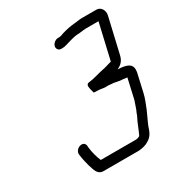

<svg xmlns="http://www.w3.org/2000/svg" viewBox="-156 -747 816 869"><g transform="rotate(-30 252.5 -312.5)"><path d="M245 -563H252C259 -563 266 -564 275 -567C298 -573 322 -583 349 -583C358 -584 366 -585 375 -586L386 -587H454L411 -401C409 -400 406 -399 404 -399C394 -396 369 -388 359 -387C333 -382 308 -372 279 -369C271 -369 266 -363 266 -355C267 -340 271 -329 274 -318C281 -317 288 -317 293 -317C310 -317 325 -311 342 -313C347 -313 352 -313 357 -312C381 -312 396 -304 419 -304L433 -302C436 -302 437 -302 440 -301L418 -204C417 -198 415 -192 413 -187L402 -155C400 -150 397 -145 395 -139C394 -135 392 -131 390 -126C377 -103 367 -71 354 -45C347 -40 339 -38 330 -38H149C140 -59 132 -87 129 -113L128 -126C122 -156 74 -140 76 -109L78 -96C80 -79 86 -58 90 -42C98 -20 102 12 135 12H320C340 10 358 6 373 -4C396 -18 403 -35 412 -63C422 -88 433 -108 443 -132C452 -156 462 -177 468 -204L490 -301C496 -340 473 -350 435 -354C430 -354 425 -354 420 -355C442 -365 456 -379 462 -407L504 -588C510 -613 495 -637 472 -637H395C382 -637 371 -634 357 -633C331 -631 310 -626 289 -620C282 -618 273 -613 264 -613H257C244 -613 229 -601 226 -588C223 -575 232 -563 245 -563Z"/></g></svg>

Font: Electronic
Style: BookIt
Weight: 400
Version: Version 1.011